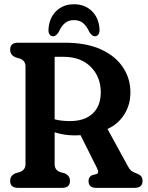

<svg xmlns="http://www.w3.org/2000/svg" viewBox="-20 -906 716 926"><path d="M609 -460Q609 -400.5 579.2 -353.8Q549.5 -307 498.5 -284L597 -104Q604.5 -89.5 612.5 -82.8Q620.5 -76 636.5 -70.5Q653.5 -64.5 660.5 -56Q667.5 -47.5 667.5 -33.5Q667.5 0 629.5 0H444Q407 0 407 -33.5Q407 -53.5 425 -61.5L445.5 -66.5Q459.5 -71.5 448.5 -94L368.5 -254Q355.5 -253 340 -253Q290 -253 243.5 -268V-114.5Q243.5 -87 267.5 -77L292 -70Q317.5 -59 317.5 -33.5Q317.5 0 280 0H66.5Q29 0 29 -33.5Q29 -59 54 -70L77 -77Q103 -87 103 -114.5V-585.5Q103 -613 77 -623L54 -630Q29 -641 29 -666.5Q29 -700 66.5 -700H293Q395 -700 465.2 -668.5Q535.5 -637 572.2 -582.5Q609 -528 609 -460ZM243.5 -632V-330.5Q262.5 -325.5 281.5 -323.8Q300.5 -322 317 -322Q388 -322 427 -358.5Q466 -395 466 -461Q466 -535 417.8 -583.5Q369.5 -632 286 -632ZM337 -809Q311 -809 293.5 -794.8Q276 -780.5 262.5 -750.5Q250 -731 236.5 -731Q225 -731 218.8 -740.5Q212.5 -750 214 -766Q217.5 -820 251.2 -852.8Q285 -885.5 337 -885.5Q389 -885.5 422.8 -852.8Q456.5 -820 460 -766Q461 -750 455 -740.5Q449 -731 437.5 -731Q424.5 -731 411.5 -750.5Q398 -780.5 380.5 -794.8Q363 -809 337 -809Z"/></svg>

Font: Fraunces 144pt SuperSoft SemiBold
Style: Regular
Weight: 600
Version: Version 1.000;[b76b70a41]